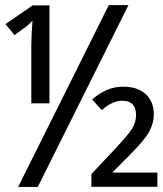

<svg xmlns="http://www.w3.org/2000/svg" viewBox="-20 -734 640 754"><path d="M108.4 -712.9H174.3V-328.1H103V-555.2Q103 -588.9 107.4 -652.8Q87.4 -631.3 71.3 -621.1L37.1 -596.2L1.5 -639.2ZM484.4 -713.9 128.4 0H51.3L407.2 -713.9ZM598.1 -0.5H338.9V-50.3L430.2 -147.5Q484.4 -205.1 499.3 -229.7Q514.2 -254.4 514.2 -282.2Q514.2 -338.4 460 -338.4Q420.4 -338.4 379.9 -301.3L341.8 -343.3Q398.9 -393.6 462.9 -393.6Q520.5 -393.6 552.2 -364.3Q584 -335 584 -284.2Q584 -252 566.9 -218.8Q549.8 -185.5 486.8 -122.6L420.9 -56.2H598.1Z"/></svg>

Font: Droid Sans Mono
Style: Regular
Weight: 400
Monospace: yes
Foundry: Ascender Corporation
Version: Version 1.00 build 112